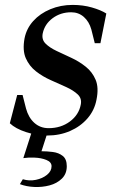

<svg xmlns="http://www.w3.org/2000/svg" viewBox="-20 -536 481 782"><path d="M172 16Q129 16 86 2Q43 -12 20 -34L50 -149H72L86 -94Q96 -57 120 -35.5Q144 -14 178 -14Q228 -14 264.5 -41Q301 -68 309 -110Q314 -135 296.5 -151.5Q279 -168 249.5 -181.5Q220 -195 187 -209.5Q154 -224 126.5 -245.5Q99 -267 85 -299Q71 -331 80 -380Q88 -420 115.5 -450.5Q143 -481 185 -498.5Q227 -516 276 -516Q318 -516 354.5 -505.5Q391 -495 413 -481L389 -360H366L352 -416Q343 -448 321.5 -467Q300 -486 270 -486Q227 -486 194.5 -462Q162 -438 154 -400Q149 -375 165.5 -358.5Q182 -342 210.5 -328.5Q239 -315 270.5 -300.5Q302 -286 329 -264.5Q356 -243 369.5 -211Q383 -179 373 -130Q365 -87 336.5 -54Q308 -21 265.5 -2.5Q223 16 172 16ZM61 214 73 194Q99 202 126 196.5Q153 191 171.5 176Q190 161 190 141Q190 124 169 115.5Q148 107 121 106Q94 105 75 108L112 -7H177L149 80Q171 80 195 83Q219 86 235.5 99Q252 112 252 141Q252 172 232 191.5Q212 211 182 219Q152 227 119.5 225.5Q87 224 61 214Z"/></svg>

Font: Wittgenstein-Italic Regular
Style: Italic
Weight: 400
Italic angle: -11°
Designer: Jörg Drees
Foundry: Jörg Drees
Version: Version 1.000; ttfautohint (v1.8.4.7-5d5b)